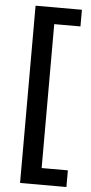

<svg xmlns="http://www.w3.org/2000/svg" viewBox="-59 -748 448 941"><g transform="rotate(5 165.0 -278.0)"><path d="M305 158H77V-714H305V-632H176V76H305Z"/></g></svg>

Font: Noto Sans Adlam Unjoined Medium
Style: Regular
Weight: 500
Version: Version 3.001